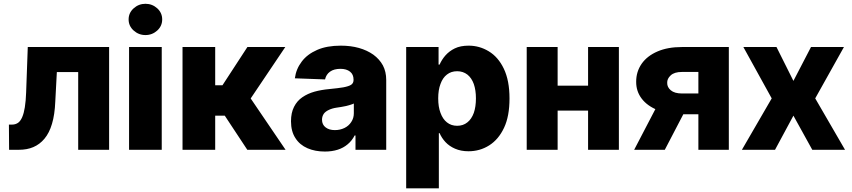

<svg xmlns="http://www.w3.org/2000/svg" viewBox="-20 -795 4523 1019"><path d="M79.6 0H28.3L27.3 -133.8H44.9Q61.5 -133.8 75.7 -143.1Q88.4 -151.9 97.7 -172.9Q106.9 -194.3 111.8 -225.6Q117.2 -259.8 118.7 -304.2L127.4 -545.4H559.1V0H395V-412.6H281.7L273.4 -255.9Q270.5 -186 255.9 -137.7Q241.7 -89.4 215.8 -58.6Q190.9 -28.8 156.7 -14.2Q123.5 0 79.6 0Z M838.4 0H665V-545.4H838.4ZM689 -633.3Q662.6 -657.2 662.6 -691.9Q662.6 -726.6 689 -750.5Q715.8 -774.9 752 -774.9Q788.1 -774.9 814.9 -750.5Q840.8 -726.6 840.8 -691.9Q840.8 -657.2 814.9 -633.3Q788.1 -608.9 752 -608.9Q715.8 -608.9 689 -633.3Z M1122.1 0H948.7V-545.4H1122.1V-342.3H1160.6L1293 -545.4H1494.1L1310.5 -272.5L1495.6 0H1292.5L1172.9 -181.2H1122.1Z M1704.1 9.3Q1652.3 9.3 1611.8 -8.3Q1570.3 -26.4 1547.9 -62Q1524.4 -97.7 1524.4 -151.4Q1524.4 -196.3 1540.5 -228Q1556.6 -259.8 1584.5 -278.8Q1612.8 -298.3 1649.4 -308.6Q1685.1 -318.4 1727.5 -322.3Q1776.4 -327.1 1802.2 -331.5Q1831.1 -336.9 1843.8 -345.2Q1856.4 -354 1856.4 -370.6V-372.6Q1856.4 -399.9 1837.9 -414.6Q1818.8 -429.7 1787.1 -429.7Q1752.4 -429.7 1731.4 -414.6Q1710.9 -399.9 1705.1 -373.5L1544.9 -379.4Q1551.3 -428.7 1581.5 -468.3Q1610.8 -507.3 1663.6 -530.3Q1714.8 -552.7 1788.6 -552.7Q1841.8 -552.7 1884.8 -540.5Q1928.2 -528.3 1961.4 -504.9Q1994.1 -481 2012.2 -447.8Q2029.8 -414.1 2029.8 -370.6V0H1866.7V-76.2H1862.3Q1847.7 -47.9 1825.2 -29.3Q1802.2 -9.8 1772.5 -0.5Q1741.7 9.3 1704.1 9.3ZM1757.3 -104.5Q1784.7 -104.5 1808.1 -115.7Q1831.1 -127 1844.2 -147.5Q1857.9 -168 1857.9 -193.8V-245.6Q1850.1 -241.7 1839.8 -238.8Q1837.9 -238.3 1829.8 -235.8Q1821.8 -233.4 1816.9 -232.4Q1807.6 -230 1791.5 -227.5Q1772.9 -224.6 1766.1 -223.6Q1742.7 -220.2 1724.6 -211.4Q1707 -203.1 1698.2 -190.9Q1689 -176.8 1689 -159.7Q1689 -133.3 1708.5 -118.7Q1727.1 -104.5 1757.3 -104.5Z M2309.1 204.6H2135.7V-545.4H2307.6V-452.1H2313Q2324.7 -478.5 2343.3 -500Q2364.3 -523.9 2393.6 -538.1Q2423.8 -552.7 2467.3 -552.7Q2524.4 -552.7 2573.7 -522.9Q2624 -492.7 2653.8 -430.7Q2684.1 -367.7 2684.1 -272.5Q2684.1 -178.2 2655.3 -117.2Q2626 -54.7 2576.2 -23.4Q2526.9 7.8 2466.3 7.8Q2426.3 7.8 2395 -5.9Q2364.7 -19 2344.2 -41Q2324.7 -62 2313 -88.4H2309.1ZM2305.7 -272.9Q2305.7 -227.5 2317.9 -195.8Q2330.1 -162.6 2352.1 -145.5Q2374.5 -127.4 2406.2 -127.4Q2438 -127.4 2460.4 -145.5Q2482.4 -162.6 2494.6 -195.8Q2505.9 -228.5 2505.9 -272.9Q2505.9 -316.4 2494.6 -349.1Q2482.9 -381.3 2460.9 -398.9Q2437.5 -417 2406.2 -417Q2374.5 -417 2352.1 -399.4Q2329.6 -382.3 2317.9 -349.6Q2305.7 -317.9 2305.7 -272.9Z M2879.9 -340.3H3159.7V-208H2879.9ZM2775.4 -545.4H2939.5V0H2775.4ZM3101.1 -545.4H3264.6V0H3101.1Z M3848.1 0H3686.5V-413.1H3598.6Q3559.1 -413.1 3539.6 -395Q3520 -377 3521 -355Q3520.5 -332.5 3540 -315.9Q3560.1 -298.8 3600.1 -298.8H3746.6V-188.5H3600.1Q3525.9 -188.5 3470.7 -210.4Q3415 -232.9 3385.7 -271.5Q3356 -310.5 3356.4 -360.8Q3356 -414.1 3385.7 -457Q3415 -498.5 3469.7 -522Q3523.9 -545.4 3598.6 -545.4H3848.1ZM3508.3 0H3345.7L3496.1 -288.6H3658.7Z M3925.3 -545.4H4101.1L4190.9 -365.7L4284.2 -545.4H4459L4306.6 -272.9L4464.8 0H4291L4190.9 -181.2L4093.3 0H3917.5L4075.7 -272.9Z"/></svg>

Font: My Font
Style: Regular
Weight: 500
Designer: Rasmus Andersson
Foundry: rsms
Version: Version 0.001